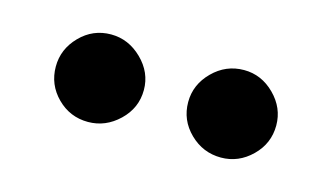

<svg xmlns="http://www.w3.org/2000/svg" viewBox="-36 -844 550 318"><g transform="rotate(15 239.0 -685.0)"><path d="M353 -760Q383 -760 405.5 -737.5Q428 -715 428 -685Q428 -654 405.5 -632Q383 -610 353 -610Q322 -610 299.5 -632Q277 -654 277 -685Q277 -715 299.5 -737.5Q322 -760 353 -760ZM125 -760Q155 -760 178 -737.5Q201 -715 201 -685Q201 -654 178 -632Q155 -610 125 -610Q94 -610 72 -632Q50 -654 50 -685Q50 -715 72 -737.5Q94 -760 125 -760Z"/></g></svg>

Font: Playfair Display
Style: Bold
Weight: 700
Designer: Claus Eggers Sørensen
Foundry: Claus Eggers Sørensen
Version: Version 1.203